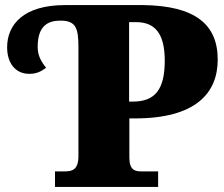

<svg xmlns="http://www.w3.org/2000/svg" viewBox="-20 -734 878 754"><path d="M601 0V-61H534C509 -61 488 -67 488 -116V-269H510C747 -269 835 -367 835 -500C835 -640 744 -711 544 -714H235C73 -714 8 -638 8 -548C8 -488 39 -444 95 -444C124 -444 143 -454 161 -468C141 -493 128 -516 128 -550C128 -633 168 -653 218 -653C278 -653 288 -623 288 -550V-121C288 -68 264 -61 236 -61H196V0ZM487 -335V-647H515C591 -647 627 -599 627 -496C627 -381 588 -335 501 -335Z"/></svg>

Font: UArctic Serif Black
Style: Regular
Weight: 900
Designer: Customization by Puisto advertising & original work Monotype Design Team
Foundry: Monotype Imaging Inc.
Version: Version 2.004